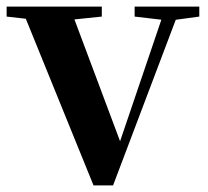

<svg xmlns="http://www.w3.org/2000/svg" viewBox="-29 -556 627 579"><path d="M253 3 34 -536H181L344 -101H323L328 -115L471 -536H516L312 3ZM-9 -506V-536H278V-506L172 -495H88ZM377 -506V-536H572V-506L491 -495H471Z"/></svg>

Font: Noto Serif JP ExtraLight
Style: Bold
Weight: 700
Version: Version 2.003-H1;hotconv 1.1.1;makeotfexe 2.6.0